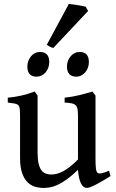

<svg xmlns="http://www.w3.org/2000/svg" viewBox="-20 -928 581 963"><path d="M534.2 -44.9Q516.1 -33.2 497.8 -22.5Q479.5 -11.7 463.4 -3.4Q447.3 4.9 434.8 9.8Q422.4 14.6 416.5 14.6Q407.7 14.6 400.4 9.8Q393.1 4.9 387.2 -5.9Q381.3 -16.6 377.2 -33.9Q373 -51.3 371.1 -76.2Q340.8 -46.9 315.9 -29.1Q291 -11.2 270.3 -1.5Q249.5 8.3 232.2 11.5Q214.8 14.6 199.2 14.6Q176.3 14.6 155 8.3Q133.8 2 117.2 -14.9Q100.6 -31.7 90.6 -61Q80.6 -90.3 80.6 -136.2V-343.8Q80.6 -367.2 79.3 -380.1Q78.1 -393.1 72.3 -399.7Q66.4 -406.2 54 -408.7Q41.5 -411.1 19 -413.6V-438Q38.6 -439.9 55.7 -442.6Q72.8 -445.3 88.6 -449Q104.5 -452.6 120.4 -457.5Q136.2 -462.4 153.8 -468.8L168.5 -448.7V-164.6Q168.5 -131.3 173.1 -109.9Q177.7 -88.4 186.5 -75.7Q195.3 -63 208.3 -57.9Q221.2 -52.7 237.3 -52.7Q251 -52.7 265.9 -56.6Q280.8 -60.5 297.1 -69.3Q313.5 -78.1 331.8 -92.5Q350.1 -106.9 371.1 -127.9V-343.8Q371.1 -365.7 369.1 -378.9Q367.2 -392.1 360.1 -399.4Q353 -406.7 339.8 -409.7Q326.7 -412.6 304.2 -413.6V-438Q343.8 -442.4 378.4 -450.9Q413.1 -459.5 443.4 -468.8L459 -448.7V-128.9Q459 -98.6 461.2 -82Q463.4 -65.4 470.2 -60.5Q476.1 -56.6 489 -58.8Q502 -61 526.9 -71.8ZM425.8 -616.7Q425.8 -601.6 420.9 -588.4Q416 -575.2 407.5 -565.2Q398.9 -555.2 387.5 -549.3Q376 -543.5 362.8 -543.5Q338.9 -543.5 327.4 -556.6Q315.9 -569.8 315.9 -594.7Q315.9 -609.9 321 -623Q326.2 -636.2 334.7 -646.2Q343.3 -656.2 354.7 -661.9Q366.2 -667.5 378.9 -667.5Q425.8 -667.5 425.8 -616.7ZM227.1 -616.7Q227.1 -601.6 222.2 -588.4Q217.3 -575.2 208.7 -565.2Q200.2 -555.2 188.5 -549.3Q176.8 -543.5 163.6 -543.5Q139.6 -543.5 128.4 -556.6Q117.2 -569.8 117.2 -594.7Q117.2 -609.9 122.3 -623Q127.4 -636.2 136 -646.2Q144.5 -656.2 155.8 -661.9Q167 -667.5 179.7 -667.5Q227.1 -667.5 227.1 -616.7ZM247.6 -687.5Q238.8 -689 229.5 -694.1Q220.2 -699.2 214.8 -703.6L325.2 -908.2Q331.1 -907.7 342.8 -906.2Q354.5 -904.8 367.7 -902.6Q380.9 -900.4 392.6 -898.2Q404.3 -896 409.7 -894.5L421.9 -873Z"/></svg>

Font: Gentium Book Basic
Style: Regular
Weight: 400
Designer: J. Victor Gaultney and Annie Olsen
Foundry: SIL International
Version: Version 1.102; 2013; Maintenance release